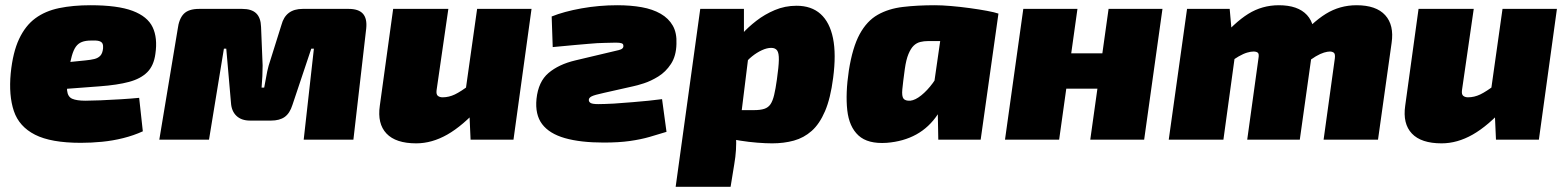

<svg xmlns="http://www.w3.org/2000/svg" viewBox="-20 -534 5990 734"><path d="M326 -514Q430 -514 487 -492.5Q544 -471 563.5 -430Q583 -389 574 -328Q568 -283 543 -258Q518 -233 473.5 -221Q429 -209 361 -204L95 -184L108 -283L306 -303Q327 -305 341 -308.5Q355 -312 363.5 -321Q372 -330 374 -349Q375 -360 372 -367Q369 -374 359 -377Q349 -380 328 -379Q307 -379 293 -373.5Q279 -368 270 -355.5Q261 -343 254.5 -320Q248 -297 242 -261Q234 -212 236.5 -188Q239 -164 256 -156.5Q273 -149 307 -149Q328 -149 364.5 -150.5Q401 -152 441.5 -154.5Q482 -157 512 -160L526 -32Q491 -16 451 -6Q411 4 370 8Q329 12 289 12Q175 12 114 -19Q53 -50 33 -109.5Q13 -169 21 -254Q29 -334 53 -385Q77 -436 115 -464Q153 -492 206 -503Q259 -514 326 -514Z M1313 -500Q1351 -500 1367.5 -481.5Q1384 -463 1380 -425L1331 0H1141L1180 -348H1170L1098 -133Q1088 -101 1068.5 -87Q1049 -73 1016 -73H936Q903 -73 884 -91Q865 -109 863 -141L845 -348H836L779 0H589L659 -421Q664 -462 682.5 -481Q701 -500 741 -500H906Q942 -500 959.5 -483Q977 -466 978 -431L984 -284Q984 -262 983 -243Q982 -224 980 -199H990Q995 -223 998 -242Q1001 -261 1007 -283L1056 -439Q1072 -500 1137 -500Z M1694 -500 1649 -189Q1647 -173 1654 -167.5Q1661 -162 1672 -162Q1696 -162 1719 -173Q1742 -184 1779 -212L1815 -126Q1749 -53 1690 -19.5Q1631 14 1571 14Q1493 14 1457.5 -23.5Q1422 -61 1432 -130L1483 -500ZM2012 -500 1943 0H1779L1773 -134L1754 -146L1804 -500Z M2340 -514Q2391 -514 2433 -506.5Q2475 -499 2505.5 -481.5Q2536 -464 2552 -436Q2568 -408 2566 -366Q2565 -320 2545 -289.5Q2525 -259 2496.5 -241.5Q2468 -224 2441.5 -215.5Q2415 -207 2400 -204L2289 -179Q2252 -171 2241.5 -165.5Q2231 -160 2231 -152Q2231 -144 2238.5 -140Q2246 -136 2267 -136Q2288 -136 2327 -138Q2367 -141 2399.5 -143.5Q2432 -146 2460 -149Q2488 -152 2511 -155L2528 -30Q2496 -20 2463 -10.5Q2430 -1 2388 5Q2346 11 2288 11Q2199 11 2139.5 -6Q2080 -23 2052.5 -59.5Q2025 -96 2031 -156Q2038 -222 2077 -255Q2116 -288 2179 -303L2297 -331Q2326 -338 2345.5 -342.5Q2365 -347 2363 -360Q2363 -366 2356.5 -368.5Q2350 -371 2334.5 -371Q2319 -371 2291 -370Q2276 -370 2263 -369Q2250 -368 2230.5 -366.5Q2211 -365 2178.5 -362Q2146 -359 2093 -354L2089 -471Q2136 -490 2203 -502Q2270 -514 2340 -514Z M3025 -512Q3082 -512 3117 -480.5Q3152 -449 3164.5 -388Q3177 -327 3165 -236Q3155 -158 3134 -109Q3113 -60 3083 -33.5Q3053 -7 3015 3.5Q2977 14 2932 14Q2908 14 2875.5 11.5Q2843 9 2808.5 3.5Q2774 -2 2744.5 -11.5Q2715 -21 2697 -35L2717 -113Q2752 -113 2782.5 -113Q2813 -113 2862 -113Q2887 -113 2902 -118Q2917 -123 2925.5 -135.5Q2934 -148 2939.5 -171Q2945 -194 2950 -230Q2957 -279 2957.5 -305Q2958 -331 2951 -341Q2944 -351 2928 -351Q2912 -351 2892.5 -342Q2873 -333 2855 -318.5Q2837 -304 2825 -287L2787 -367Q2797 -382 2818.5 -406Q2840 -430 2871.5 -454.5Q2903 -479 2942 -495.5Q2981 -512 3025 -512ZM2824 -500V-374L2846 -358L2805 -27L2794 -11Q2795 14 2793.5 39.5Q2792 65 2787 94L2773 180H2563L2657 -500Z M3554 -514Q3580 -514 3615.5 -511Q3651 -508 3687.5 -503Q3724 -498 3753.5 -492.5Q3783 -487 3797 -482L3634 -376Q3609 -377 3586 -377Q3563 -377 3528 -377Q3512 -377 3498 -373.5Q3484 -370 3473 -359.5Q3462 -349 3453 -327.5Q3444 -306 3439 -270Q3432 -219 3429.5 -192.5Q3427 -166 3434 -157Q3441 -148 3460 -149Q3479 -151 3502 -169.5Q3525 -188 3546 -216.5Q3567 -245 3580 -277L3614 -221Q3599 -148 3565.5 -97.5Q3532 -47 3483 -20Q3434 7 3370 12Q3298 17 3262 -16Q3226 -49 3219 -113Q3212 -177 3225 -264Q3239 -353 3266.5 -403.5Q3294 -454 3335.5 -477.5Q3377 -501 3432 -507.5Q3487 -514 3554 -514ZM3592 -500 3797 -482 3729 0H3567L3565 -109L3538 -125Z M4099 -500 4029 0H3822L3892 -500ZM4203 -330 4185 -195H4049L4068 -330ZM4424 -500 4354 0H4148L4218 -500Z M4681 -500 4690 -398 4710 -386 4657 0H4448L4518 -500ZM4869 -514Q4942 -514 4976.5 -476.5Q5011 -439 5001 -370L4949 0H4748L4791 -311Q4794 -328 4788.5 -332.5Q4783 -337 4772 -337Q4762 -337 4748 -333Q4734 -329 4715.5 -318.5Q4697 -308 4672 -289L4636 -374Q4699 -448 4752 -481Q4805 -514 4869 -514ZM5166 -514Q5241 -514 5275.5 -476Q5310 -438 5300 -370L5248 0H5040L5083 -311Q5085 -328 5079 -332.5Q5073 -337 5064 -337Q5055 -337 5041.5 -333Q5028 -329 5010 -318.5Q4992 -308 4969 -289L4932 -374Q4995 -448 5048.5 -481Q5102 -514 5166 -514Z M5614 -500 5569 -189Q5567 -173 5574 -167.5Q5581 -162 5592 -162Q5616 -162 5639 -173Q5662 -184 5699 -212L5735 -126Q5669 -53 5610 -19.5Q5551 14 5491 14Q5413 14 5377.5 -23.5Q5342 -61 5352 -130L5403 -500ZM5932 -500 5863 0H5699L5693 -134L5674 -146L5724 -500Z"/></svg>

Font: Exo 2 Black
Style: Italic
Weight: 900
Italic angle: -8°
Designer: Natanael Gama
Foundry: Natanael Gama
Version: Version 2.010